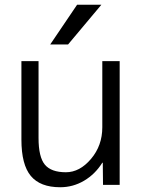

<svg xmlns="http://www.w3.org/2000/svg" viewBox="-20 -777 598 807"><path d="M266 -590H191L304 -757H406ZM142 -520V-197Q142 -117 168.5 -85Q195 -53 257 -53Q315 -53 362.5 -109Q410 -165 410 -242V-520H483V0H413L412 -93H410Q380 -45 333.5 -17.5Q287 10 233 10Q149 10 109.5 -37.5Q70 -85 70 -190V-520Z"/></svg>

Font: Mplus 1p
Style: Regular
Weight: 400
Version: Version 1.061